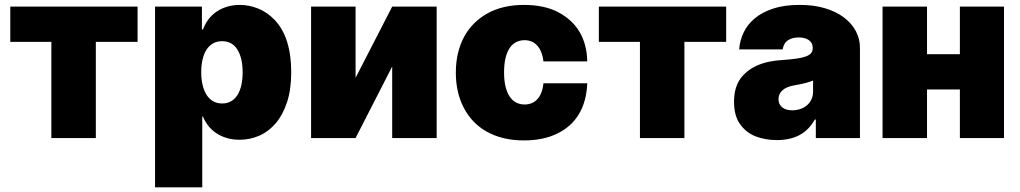

<svg xmlns="http://www.w3.org/2000/svg" viewBox="-20 -573 4232 797"><path d="M377.8 0H193.2V-399.1H22.7V-545.5H551.1V-399.1H377.8Z M819.6 204.5H623.6V-545.5H818.2V-450.3H822.4Q830.3 -471.9 843.9 -490.8Q857.6 -509.6 877 -523.3Q896.3 -536.9 921.2 -544.7Q946 -552.6 975.9 -552.6Q1013.1 -552.6 1050.6 -538Q1088.1 -523.4 1120.4 -490.1Q1188.9 -417.3 1188.9 -272.7Q1188.9 -202.1 1171.7 -149.5Q1154.5 -96.9 1125.2 -62.1Q1095.9 -27.3 1057 -10.1Q1018.1 7.1 974.4 7.1Q945 7.1 920.5 -0.4Q896 -7.8 877 -20.8Q858 -33.7 844.3 -51.3Q830.6 -68.9 822.4 -89.5H819.6ZM902 -143.5Q923.3 -143.5 939.3 -152.7Q955.3 -161.9 965.9 -179Q976.6 -196 981.9 -219.8Q987.2 -243.6 987.2 -272.7Q987.2 -332 965.6 -366.8Q944.2 -402 902 -402Q880.3 -402 864 -392.6Q847.7 -383.2 836.8 -366.1Q826 -349.1 820.7 -325.3Q815.3 -301.5 815.3 -272.7Q815.3 -244 821 -220.2Q826.7 -196.4 837.5 -179.3Q848.4 -162.3 864.5 -152.9Q880.7 -143.5 902 -143.5Z M1792.6 0H1608V-296.9L1456 0H1271.3V-545.5H1456V-250L1608 -545.5H1792.6Z M2154.8 9.9Q2108.7 9.9 2070 0.4Q2031.2 -9.2 2000 -26.8Q1968.8 -44.4 1945.3 -69.1Q1921.9 -93.8 1905.9 -124.3Q1872.2 -187.9 1872.2 -271.3Q1872.2 -315.3 1881.2 -353Q1890.3 -390.6 1907.1 -421.3Q1924 -452.1 1948.2 -476Q1972.3 -500 2002.8 -517Q2066.1 -552.6 2154.8 -552.6Q2239 -552.6 2296.5 -522.7Q2356.9 -490.8 2386.7 -438.9Q2416.5 -387.1 2417.6 -318.2H2235.8Q2233 -341.3 2226 -358Q2219.1 -374.6 2208.8 -385.3Q2198.5 -396 2185.5 -401.1Q2172.6 -406.2 2157.7 -406.2Q2138.8 -406.2 2123 -398.4Q2107.2 -390.6 2096.1 -374.3Q2084.9 -358 2078.7 -332.7Q2072.4 -307.5 2072.4 -272.7Q2072.4 -237.6 2078.8 -212.4Q2085.2 -187.1 2096.6 -170.8Q2108 -154.5 2123.6 -146.8Q2139.2 -139.2 2157.7 -139.2Q2172.9 -139.2 2186.4 -144.5Q2199.9 -149.9 2210 -160.7Q2220.2 -171.5 2226.9 -188.2Q2233.7 -204.9 2235.8 -227.3H2417.6Q2416.2 -188.2 2407.1 -155.9Q2398.1 -123.6 2382.1 -97.7Q2366.1 -71.7 2344.1 -52.2Q2322.1 -32.7 2294.4 -19.2Q2236.2 9.9 2154.8 9.9Z M2821 0H2636.4V-399.1H2465.9V-545.5H2994.3V-399.1H2821Z M3204.5 8.5Q3157 8.5 3116.1 -7.1Q3076 -23.1 3050.8 -59.3Q3027 -93.8 3027 -150.6Q3027 -209.2 3053.3 -246.1Q3104.8 -316.8 3227.3 -323.9Q3263.5 -326.3 3287.8 -329.9Q3312.1 -333.5 3326.9 -339.3Q3341.6 -345.2 3347.7 -353.5Q3353.7 -361.9 3353.7 -373.6Q3353.7 -385.3 3349.1 -393.6Q3344.5 -402 3336.5 -407.3Q3328.5 -412.6 3317.8 -415.1Q3307.2 -417.6 3295.5 -417.6Q3269.5 -417.6 3251.4 -406.2Q3233.3 -394.9 3228.7 -367.9H3048.3Q3050.8 -404.5 3066.8 -438Q3082.7 -471.6 3113.3 -497Q3143.8 -522.4 3189.8 -537.5Q3235.8 -552.6 3298.3 -552.6Q3356.9 -552.9 3403.6 -539.1Q3450.3 -525.2 3482.8 -500.9Q3515.3 -476.6 3532.7 -443.7Q3550.1 -410.9 3549.7 -373.6V0H3366.5V-76.7H3362.2Q3337.7 -33 3298.8 -12.3Q3259.9 8.5 3204.5 8.5ZM3268.5 -115.1Q3285.5 -115.1 3301.3 -120.2Q3317.1 -125.4 3329 -135.3Q3340.9 -145.2 3348 -159.8Q3355.1 -174.4 3355.1 -193.2V-238.6Q3323.5 -226.2 3277 -218.8Q3242.5 -212.4 3227.1 -197.4Q3211.6 -182.5 3211.6 -161.9Q3211.6 -149.5 3216.3 -140.6Q3220.9 -131.7 3228.7 -126.1Q3236.5 -120.4 3246.8 -117.7Q3257.1 -115.1 3268.5 -115.1Z M4147.7 0H3964.5V-201.7H3828.1V0H3643.5V-545.5H3828.1V-348H3964.5V-545.5H4147.7Z"/></svg>

Font: Linik Sans Black
Style: Regular
Weight: 900
Designer: Fonts by Rasmus Andersson / Changes by Cristiano Sobral with parts from Marc Monis
Foundry: rsms
Version: Version 3.020; ttfautohint (v1.6)